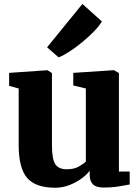

<svg xmlns="http://www.w3.org/2000/svg" viewBox="-20 -914 689 946"><path d="M490 10Q453.5 10 437.8 -6Q422 -22 422 -51V-73Q407 -52.5 380.2 -33.2Q353.5 -14 320.5 -1.5Q287.5 11 253 11Q155 11 113.5 -37.5Q72 -86 72 -200V-478L25 -491V-555L213 -568H214L236 -554V-196Q236 -131 252.2 -105.5Q268.5 -80 309 -80Q345 -80 368.5 -93.5Q392 -107 403 -118V-478L341 -493V-555L539 -568H542L566 -554V-69H619V-5Q600.5 -1.5 566.8 4.2Q533 10 490 10ZM270 -632H268L212 -681L386 -894.5L482 -808.5Q469 -786 443 -759.2Q417 -732.5 385.5 -706.5Q354 -680.5 323.2 -660.5Q292.5 -640.5 270 -632Z"/></svg>

Font: Merriweather Black
Style: Regular
Weight: 900
Designer: Eben Sorkin
Foundry: Eben Sorkin
Version: Version 2.200;gftools[0.9.31]